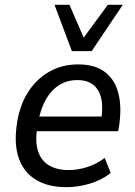

<svg xmlns="http://www.w3.org/2000/svg" viewBox="-20 -767 559 796"><path d="M256 9Q180 9 130 -21Q80 -51 59 -108Q38 -165 49 -246Q59 -324 93.5 -380.5Q128 -437 182 -468.5Q236 -500 304 -500Q372 -500 413 -470Q454 -440 469.5 -385Q485 -330 475 -254L470 -223H117L126 -284H417L399 -267Q408 -323 399.5 -359.5Q391 -396 366.5 -415.5Q342 -435 300 -435Q258 -435 225 -414Q192 -393 170.5 -355Q149 -317 139 -265L135 -241Q125 -182 137 -142.5Q149 -103 181.5 -82.5Q214 -62 264 -62Q302 -62 340.5 -74Q379 -86 414 -112L439 -50Q401 -20 352 -5.5Q303 9 256 9ZM278 -555 206 -747H268L327 -611L427 -747H489L360 -555Z"/></svg>

Font: Nunito Sans 10pt SemiCondensed Medium
Style: Italic
Weight: 500
Width: 4
Italic angle: -9°
Designer: Vernon Adams
Foundry: Vernon Adams
Version: Version 3.101;gftools[0.9.27]